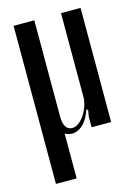

<svg xmlns="http://www.w3.org/2000/svg" viewBox="-107 -555 575 806"><g transform="rotate(-15 180.0 -152.5)"><path d="M164 4Q143 7 124 -4V191H34V-496H124V-78Q124 -18 162 -18Q176 -18 190 -28.5Q204 -39 215 -55.5Q226 -72 233 -92.5Q240 -113 240 -133V-496H325V0H240V-45L245 -75L238 -77Q213 -5 164 4Z"/></g></svg>

Font: Moniqa SemBd Heading
Style: Regular
Weight: 600
Designer: Rajesh Rajput
Foundry: Rajesh Rajput
Version: Version 1.000